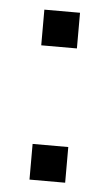

<svg xmlns="http://www.w3.org/2000/svg" viewBox="-42 -517 313 547"><g transform="rotate(5 114.0 -243.0)"><path d="M63 -384V-486H165V-384ZM63 0V-102H165V0Z"/></g></svg>

Font: Nunito Sans 12pt ExtraLight 12pt
Style: Regular
Weight: 400
Version: Version 3.101;gftools[0.9.27]